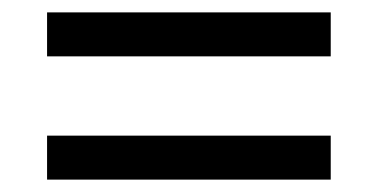

<svg xmlns="http://www.w3.org/2000/svg" viewBox="-20 -507 612 310"><path d="M56 -416V-487H514V-416ZM56 -217V-288H514V-217Z"/></svg>

Font: Noto Sans Osmanya
Style: Regular
Weight: 400
Designer: Monotype Design Team
Foundry: Monotype Imaging Inc.
Version: Version 2.001; ttfautohint (v1.8.4.7-5d5b)